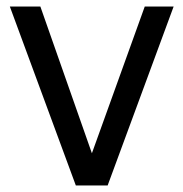

<svg xmlns="http://www.w3.org/2000/svg" viewBox="-20 -565 559 585"><path d="M10 -545H103L260 -98L421 -545H509L308 0H211Z"/></svg>

Font: Application
Style: Regular
Weight: 400
Designer: Wei Huang
Foundry: Wei Huang
Version: Version 0.012